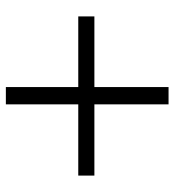

<svg xmlns="http://www.w3.org/2000/svg" viewBox="10 -692 595 655"><g transform="rotate(-90 307.5 -364.5)"><path d="M279 -87V-340H36V-395H279V-642H338V-395H579V-340H338V-87Z"/></g></svg>

Font: Early Summer Mincho Heavy
Style: Regular
Weight: 900
Designer: GuiWonder
Version: Version 1.002